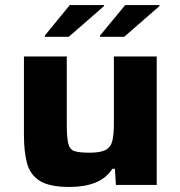

<svg xmlns="http://www.w3.org/2000/svg" viewBox="-20 -734 716 762"><path d="M256 8Q176 8 137.5 -16.5Q99 -41 87 -87Q75 -133 75 -199V-510H245V-241Q245 -188 251 -164Q257 -140 276 -134Q295 -128 335 -128Q379 -128 399.5 -139Q420 -150 426 -175.5Q432 -201 432 -242V-510H602V0H440L436 -64H426Q401 -26 358 -9Q315 8 256 8ZM158 -588V-593L257 -714H393V-710L253 -588ZM377 -588V-593L477 -714H613V-710L473 -588Z"/></svg>

Font: Saira Expanded
Style: Bold
Weight: 700
Width: 7
Designer: Hector Gatti with collaboration of the Omnibus-Type team
Foundry: Omnibus-Type
Version: Version 1.100; ttfautohint (v1.8.3)